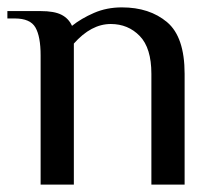

<svg xmlns="http://www.w3.org/2000/svg" viewBox="-23 -500 587 520"><path d="M87 -350Q87 -401 73 -425.5Q59 -450 17 -450H-3V-470H87Q124 -470 143.5 -460Q163 -450 172 -430Q197 -450 231.5 -465Q266 -480 307 -480Q382 -480 429.5 -440Q477 -400 477 -300V0H387V-300Q387 -370 355.5 -402.5Q324 -435 277 -435Q224 -435 177 -382V0H87Z"/></svg>

Font: El Messiri
Style: Regular
Weight: 400
Designer: Mohamed Gaber
Foundry: Kief Type Foundry
Version: Version 2.006